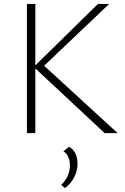

<svg xmlns="http://www.w3.org/2000/svg" viewBox="-20 -678 637 978"><path d="M513 0 152 -337 479 -658H536L190 -329L193 -354L579 0ZM117 0V-658H160V0ZM311 280 292 264Q313 244 324.5 218.5Q336 193 336 166Q336 141 328 122Q320 103 303 93L332 69Q356 84 365.5 107Q375 130 375 157Q375 190 358.5 223.5Q342 257 311 280Z"/></svg>

Font: Ysabeau Office ExtraLight
Style: Regular
Weight: 250
Designer: Christian Thalmann (Catharsis Fonts)
Version: Version 2.001;gftools[0.9.30]; featfreeze: tnum,lnum,ss02